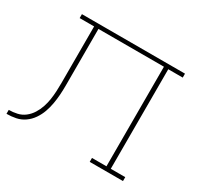

<svg xmlns="http://www.w3.org/2000/svg" viewBox="-117 -662 834 805"><g transform="rotate(30 300.0 -260.0)"><path d="M0 0V-19Q20 -19 40 -23.5Q60 -28 76 -40.5Q92 -53 103 -70.5Q114 -88 120.5 -107.5Q127 -127 130 -147Q133 -167 134 -187Q135 -207 135 -227.5Q135 -248 135 -268V-501H65V-520H564V-501H494V-19H564V0H403V-19H473V-501H156V-273Q156 -250 156 -227.5Q156 -205 154.5 -182.5Q153 -160 149 -137.5Q145 -115 137.5 -94Q130 -73 117 -54Q104 -35 85.5 -22Q67 -9 45 -4.5Q23 0 0 0Z"/></g></svg>

Font: Iosevka Etoile Thin
Style: Regular
Weight: 100
Designer: Belleve Invis
Foundry: Belleve Invis
Version: Version 22.1.2; ttfautohint (v1.8.4)